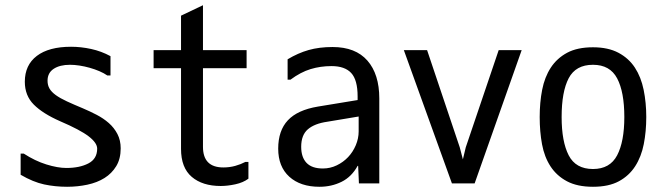

<svg xmlns="http://www.w3.org/2000/svg" viewBox="-20 -718 2540 735"><path d="M71 -130Q114 -102 157.5 -88.5Q201 -75 234 -75Q285 -75 318.5 -92.5Q352 -110 352 -149Q352 -171 319.5 -196Q287 -221 210 -254Q144 -283 109.5 -317.5Q75 -352 75 -405Q75 -469 121 -504Q167 -539 252 -539Q290 -539 329 -530.5Q368 -522 403 -503V-429H391Q378 -438 360.5 -445.5Q343 -453 323.5 -458.5Q304 -464 284.5 -467Q265 -470 248 -470Q209 -470 185.5 -454.5Q162 -439 162 -409Q162 -392 169.5 -379Q177 -366 193.5 -354Q210 -342 236 -330Q262 -318 298 -303Q324 -292 350 -278.5Q376 -265 396.5 -247Q417 -229 429.5 -205Q442 -181 442 -150Q442 -110 425 -82Q408 -54 380 -36.5Q352 -19 314.5 -11Q277 -3 237 -3Q191 -3 149 -12Q107 -21 59 -49V-130Z M931 -98V-34Q911 -19 881 -12.5Q851 -6 825 -6Q755 -6 714 -41Q673 -76 673 -148V-457H568V-526H673V-658L757 -698V-526H924V-457H757V-156Q757 -77 835 -77Q859 -77 880.5 -83Q902 -89 919 -98Z M1353 -215V-272L1233 -252Q1184 -245 1158.5 -223Q1133 -201 1133 -156Q1133 -116 1153.5 -94.5Q1174 -73 1216 -73Q1244 -73 1269 -85Q1294 -97 1312.5 -116.5Q1331 -136 1342 -162Q1353 -188 1353 -215ZM1081 -413V-491Q1121 -515 1161.5 -526.5Q1202 -538 1253 -538Q1341 -538 1386.5 -486Q1432 -434 1432 -341V-16H1354L1351 -83H1349Q1326 -41 1287.5 -22Q1249 -3 1203 -3Q1130 -3 1087.5 -41.5Q1045 -80 1045 -149Q1045 -218 1082 -257.5Q1119 -297 1197 -310L1349 -335V-349Q1349 -412 1324.5 -438.5Q1300 -465 1249 -465Q1207 -465 1169 -453.5Q1131 -442 1092 -413Z M1752 -108 1763 -154 1889 -526H1977L1797 -16H1710L1526 -526H1615L1740 -154Z M2250 -3Q2190 -3 2150.5 -24Q2111 -45 2087.5 -81Q2064 -117 2055 -165.5Q2046 -214 2046 -270Q2046 -326 2055.5 -374.5Q2065 -423 2088.5 -459Q2112 -495 2151 -516Q2190 -537 2250 -537Q2308 -537 2347.5 -516Q2387 -495 2410.5 -459Q2434 -423 2444 -374Q2454 -325 2454 -270Q2454 -215 2444.5 -166.5Q2435 -118 2411.5 -81.5Q2388 -45 2349 -24Q2310 -3 2250 -3ZM2250 -71Q2315 -71 2342.5 -123.5Q2370 -176 2370 -270Q2370 -366 2342.5 -418Q2315 -470 2250 -470Q2184 -470 2157 -418.5Q2130 -367 2130 -270Q2130 -176 2157 -123.5Q2184 -71 2250 -71Z"/></svg>

Font: D2Coding ligature
Style: Regular
Weight: 400
Monospace: yes
Designer: Yong-Rak Park; Jeong-Hwan Yoon; Sang-Min Lee;
Foundry: NHN Corporation
Version: Version 1.3.2; Build 20180524